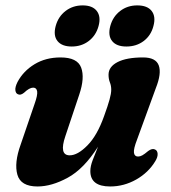

<svg xmlns="http://www.w3.org/2000/svg" viewBox="-20 -680 635 712"><path d="M554 -126Q563.5 -122.5 564.5 -110.2Q565.5 -98 556 -82.5Q530.5 -40 485 -14.2Q439.5 11.5 388.5 11.5Q315 11.5 315 -45.5Q315 -63.5 323.8 -86.5Q332.5 -109.5 343.5 -136Q291 -53.5 231.2 -21Q171.5 11.5 119 11.5Q57 11.5 44.5 -32Q32 -75.5 56.5 -143.5L108 -294Q120 -327.5 117.8 -341.2Q115.5 -355 103 -355Q89 -355 69 -336Q56 -325.5 46.5 -330.5Q38.5 -333.5 37 -345.2Q35.5 -357 45 -376Q66.5 -416.5 108 -441.8Q149.5 -467 204.5 -467Q267 -467 281 -429.2Q295 -391.5 274 -329.5L222.5 -175.5Q198 -104 238.5 -104Q268 -104 304.2 -140.8Q340.5 -177.5 366 -249.5Q380 -288 386.2 -310.5Q392.5 -333 392.5 -347.5Q392.5 -362 387.5 -374.5Q382.5 -387 382.5 -403Q382.5 -432.5 416 -449.8Q449.5 -467 510.5 -467Q558 -467 568.8 -437.2Q579.5 -407.5 558 -353.5L488.5 -163Q474.5 -127 476.8 -113.2Q479 -99.5 492 -99.5Q499.5 -99.5 507.8 -104Q516 -108.5 529.5 -120Q544 -130.5 554 -126ZM246 -507.5Q209.5 -507.5 193.2 -527.8Q177 -548 186.5 -583.5Q196 -618.5 223 -639.2Q250 -660 286.5 -660Q323 -660 339 -639.2Q355 -618.5 345.5 -583.5Q336 -548.5 309.2 -528Q282.5 -507.5 246 -507.5ZM448.5 -507.5Q412 -507.5 395.8 -527.8Q379.5 -548 389 -583.5Q398.5 -618.5 425.5 -639.2Q452.5 -660 489 -660Q526.5 -660 542.5 -639.2Q558.5 -618.5 549 -583.5Q540 -548.5 513 -528Q486 -507.5 448.5 -507.5Z"/></svg>

Font: Fraunces 72pt S050
Style: Bold Italic
Weight: 700
Italic angle: -16°
Version: Version 1.000; ttfautohint (v1.8.3)